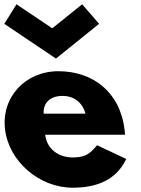

<svg xmlns="http://www.w3.org/2000/svg" viewBox="-32 -860 655 895"><path d="M44.9 -840 -12 -749 228.9 -587 430 -749 350.9 -840 211.6 -728ZM550.5 -232C550.8 -238 549.4 -249 548.6 -256C526.5 -436 396.2 -528 240.2 -528C85.2 -528 -26.9 -406 -8.4 -256C9.9 -107 151.8 15 306.8 15C420.8 15 510.3 -22 556.4 -119L420.5 -183C383.2 -137 359.5 -126 302.5 -126C257.5 -126 188.2 -153 178.5 -232ZM171.5 -330C168.7 -377 198.3 -413 259.3 -413C311.3 -413 351.9 -384 366.5 -330Z"/></svg>

Font: Hussar
Style: BdOpOblOne
Weight: 700
Foundry: Cannot Into Space Fonts
Version: Version 2.00